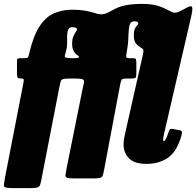

<svg xmlns="http://www.w3.org/2000/svg" viewBox="-55 -820 1012 990"><path d="M302 -415Q278.5 -415 269.2 -411.8Q260 -408.5 257.5 -399Q255 -389.5 251 -370L159 103Q155 125.5 150.8 135.2Q146.5 145 134.8 147.5Q123 150 96 150H16Q-14.5 150 -25.2 147Q-36 144 -35 132.8Q-34 121.5 -29.5 97L64.5 -386Q68.5 -405 67.2 -410Q66 -415 57 -415H52.5Q37 -415 34.8 -422Q32.5 -429 32.5 -450V-488Q32.5 -506.5 33.2 -513.2Q34 -520 53.5 -520H66Q85 -520 88.5 -523.2Q92 -526.5 95 -542Q116 -632.5 147.5 -682Q179 -731.5 222 -750.8Q265 -770 320 -770Q353 -770 383.2 -765Q413.5 -760 440 -751Q459 -744.5 476.5 -747Q494 -749.5 520.5 -765Q557 -786.5 594.2 -793.2Q631.5 -800 680 -800Q746 -800 794 -776.5Q817 -765 828.8 -759.2Q840.5 -753.5 851.2 -754.8Q862 -756 881 -766L912 -782.5Q932.5 -793 935.8 -782Q939 -771 931 -736L790 -126Q789 -121.5 787.5 -113.2Q786 -105 786 -101Q786 -92 790 -92Q798.5 -92 813 -135.5Q818 -150 821.8 -153.5Q825.5 -157 835.5 -155L872 -148.5Q884.5 -146.5 883 -134.2Q881.5 -122 876 -106Q851.5 -31.5 806.2 -3.2Q761 25 700 25Q638.5 25 610.2 -3.5Q582 -32 582 -77Q582 -91.5 585.8 -110Q589.5 -128.5 592 -140L682 -539Q687.5 -562.5 681.5 -567.5Q675.5 -572.5 666.5 -578Q653.5 -585.5 644.2 -598.8Q635 -612 635 -635Q635 -660.5 640.8 -672.2Q646.5 -684 652.2 -689Q658 -694 658 -700Q658 -710 637 -710Q617 -710 612.2 -687.2Q607.5 -664.5 606.8 -628Q606 -591.5 598 -550Q594 -527.5 597.2 -523.8Q600.5 -520 612.5 -520H613.5Q635.5 -520 641.8 -518.8Q648 -517.5 648 -494V-444Q648 -420 642.2 -417.5Q636.5 -415 613 -415H599Q576 -415 572.5 -410Q569 -405 565 -386L483 49Q479 69 476.5 80.2Q474 91.5 464.5 95.8Q455 100 429 100H332Q301.5 100 291.2 96.5Q281 93 282.5 81.2Q284 69.5 289 45L370.5 -360Q375 -381 377.8 -393Q380.5 -405 373 -410Q365.5 -415 338 -415ZM336.5 -541Q330 -546.5 323.5 -559.2Q317 -572 317 -595Q317 -618 323.2 -632.2Q329.5 -646.5 335.8 -655.2Q342 -664 342 -670Q342 -674.5 334 -677.2Q326 -680 317 -680Q302 -680 296.8 -667Q291.5 -654 291.2 -634.5Q291 -615 291 -594.8Q291 -574.5 286.5 -560Q281.5 -543.5 279.5 -534.8Q277.5 -526 284.8 -523Q292 -520 315 -520H328.5Q352.5 -520 352.5 -526Q352.5 -529.5 348.8 -531.8Q345 -534 336.5 -541Z"/></svg>

Font: Besley* Condensed Fatface
Style: Italic
Weight: 900
Width: 3
Italic angle: -13°
Designer: Owen Earl
Foundry: indestructible type*
Version: Version 3.000; ttfautohint (v1.8.3)